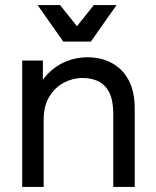

<svg xmlns="http://www.w3.org/2000/svg" viewBox="-20 -741 617 761"><path d="M68 0V-501H150V-360L126 -375Q140 -418 170 -449Q200 -480 240.5 -497Q281 -514 327 -514Q381 -514 423.5 -491Q466 -468 490 -423Q514 -378 514 -310V0H429V-289Q429 -343 413 -374.5Q397 -406 369.5 -419Q342 -432 307 -432Q269 -432 233.5 -413.5Q198 -395 175.5 -358Q153 -321 153 -266V0ZM129 -721H218L285 -637L352 -721H442L340 -576H231Z"/></svg>

Font: Fustat Medium
Style: Regular
Weight: 500
Designer: Mohamed Gaber, Khaled Hosny, Laura Garcia Mut
Foundry: Kief Type Foundry, Alif Type Foundry, Hard Type Foundry
Version: Version 1.007